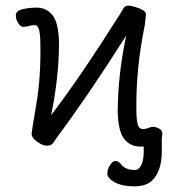

<svg xmlns="http://www.w3.org/2000/svg" viewBox="-20 -503 626 680"><path d="M487 -46Q497 -46 510 -51.5Q523 -57 539 -50Q555 -43 555 -31L553 -11V34Q553 104 517 138Q496 157 454.5 157Q413 157 386.5 142.5Q360 128 360 112.5Q360 97 369.5 82Q379 67 389 67Q399 67 410 80Q425 99 457 99Q472 99 480.5 81.5Q489 64 489 34V16H476Q446 16 425 -5Q399 -30 397 -106Q397 -235 427 -377Q293 -166 188 -25Q178 -12 170.5 0.5Q163 13 147 13Q131 13 111.5 -1Q92 -15 92 -29V-31Q93 -41 109 -136Q125 -231 123 -345Q123 -376 119 -395Q115 -414 103 -414Q93 -414 83 -411Q73 -408 63 -408Q53 -408 44.5 -421Q36 -434 36 -449Q36 -464 58.5 -470Q81 -476 110.5 -476Q140 -476 161 -455Q187 -430 189 -354Q189 -230 161 -95Q265 -231 407 -456Q412 -464 417 -473.5Q422 -483 433.5 -483Q445 -483 460 -478Q497 -467 497 -452L493 -415Q461 -259 463 -115Q463 -84 467 -65Q471 -46 487 -46Z"/></svg>

Font: Fusion Kai T
Style: Regular
Weight: 400
Designer: Fontworks Inc.
Version: Version 24.134;May 13, 2024